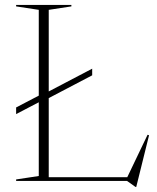

<svg xmlns="http://www.w3.org/2000/svg" viewBox="-20 -735 638 780"><path d="M533.5 24.5H530.5L496 0H45.5V-6L137.5 -20V-319.5L45.5 -271.5V-298.5L137.5 -346.5V-695L45.5 -709V-715H270V-709L178 -695V-363.5L354.5 -456V-429L178 -336.5V-15H497L579.5 -187.5L585.5 -185.5Z"/></svg>

Font: Newsreader 72pt ExtraLight
Style: Regular
Weight: 275
Designer: Hugues Gentile
Foundry: Production Type
Version: Version 1.003; ttfautohint (v1.8.3)